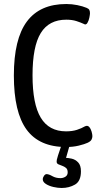

<svg xmlns="http://www.w3.org/2000/svg" viewBox="-20 -726 499 956"><path d="M309 6Q176 6 112.5 -80.5Q49 -167 49 -350Q49 -532 114 -619Q179 -706 310 -706Q338 -706 365 -700.5Q392 -695 411 -687Q421 -683 424.5 -677Q428 -671 428 -660Q428 -654 425 -638.5Q422 -623 415 -611.5Q408 -600 397 -607Q382 -614 360.5 -621Q339 -628 310 -628Q224 -628 183 -561.5Q142 -495 142 -351Q142 -208 183 -140Q224 -72 309 -72Q340 -72 363 -79.5Q386 -87 403 -97Q416 -103 424 -94Q432 -85 436 -71Q440 -57 440 -48Q440 -39 435.5 -30.5Q431 -22 416 -15Q401 -8 372.5 -1Q344 6 309 6ZM287 210Q268 210 246 205Q224 200 208.5 190Q193 180 193 167Q193 158 199 149.5Q205 141 212 141Q223 141 240.5 151Q258 161 281 161Q294 161 305.5 154Q317 147 317 132Q317 117 308.5 110Q300 103 289.5 99.5Q279 96 270.5 92Q262 88 262 79Q262 75 263 69Q264 63 269 47.5Q274 32 285 0H326L306 70L295 60H307Q319 60 337 64Q355 68 369 82.5Q383 97 383 127Q383 176 353.5 193Q324 210 287 210Z"/></svg>

Font: Asap Condensed VF Beta
Style: Regular
Weight: 400
Designer: Pablo Cosgaya
Foundry: Omnibus-Type
Version: Version 1.008